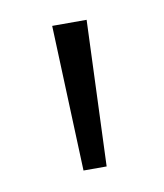

<svg xmlns="http://www.w3.org/2000/svg" viewBox="-44 -838 286 335"><g transform="rotate(-10 99.0 -671.0)"><path d="M79 -542 69 -800H130L120 -542Z"/></g></svg>

Font: Noto Sans Malayalam ExtraCondensed Light
Style: Regular
Weight: 300
Width: 2
Designer: Jelle Bosma - Monotype Design Team
Foundry: Monotype Imaging Inc.
Version: Version 2.104; ttfautohint (v1.8.4.7-5d5b)